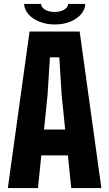

<svg xmlns="http://www.w3.org/2000/svg" viewBox="-20 -961 558 981"><path d="M20 0 131 -800H387L498 0H344L327 -167H191L174 0ZM205 -299H313L295 -476L283 -668H235L223 -476ZM103 -941H190Q190 -924 209.5 -912Q229 -900 259 -900Q289 -900 308.5 -912Q328 -924 328 -941H416Q413 -896 368.5 -866Q324 -836 259 -836Q217 -836 182 -850Q147 -864 126 -887.5Q105 -911 103 -941Z"/></svg>

Font: Big Shoulders Text Black
Style: Regular
Weight: 900
Designer: Patric King
Foundry: XO Type Co
Version: Version 1.000; ttfautohint (v1.8.2)